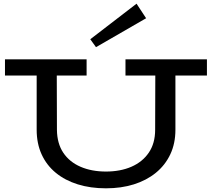

<svg xmlns="http://www.w3.org/2000/svg" viewBox="-20 -1008 1150 1042"><path d="M555 14Q471 14 402 -7.5Q333 -29 283 -70Q233 -111 206 -170Q179 -229 179 -304V-638H288L289 -303Q290 -229 323.5 -179Q357 -129 417 -103Q477 -77 555 -77Q633 -77 693 -103Q753 -129 787.5 -179.5Q822 -230 822 -304L823 -638H932V-304Q932 -229 904 -170Q876 -111 825.5 -70Q775 -29 706.5 -7.5Q638 14 555 14ZM7 -598V-686H450V-598ZM661 -598V-686H1103V-598ZM501 -752 470 -795 721 -988 773 -909Z"/></svg>

Font: BioRhyme SemiExpanded
Style: Regular
Weight: 400
Width: 6
Designer: Aoife Mooney
Foundry: Aoife Mooney Type
Version: Version 1.600;gftools[0.9.33]